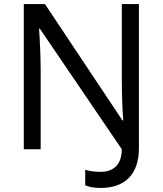

<svg xmlns="http://www.w3.org/2000/svg" viewBox="-20 -734 800 944"><path d="M475 190C590 190 663 128 663 -6V-714H579V-342C579 -268 582 -185 586 -142H582L201 -714H97V0H180V-387C180 -460 175 -554 172 -593H176L579 0C578 87 526 111 475 111C446 111 420 107 399 101V177C417 185 442 190 475 190Z"/></svg>

Font: Noto Sans Miao
Style: Regular
Weight: 400
Designer: Monotype Design Team
Foundry: Monotype Imaging Inc.
Version: Version 2.003